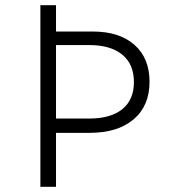

<svg xmlns="http://www.w3.org/2000/svg" viewBox="-20 -717 669 737"><path d="M135 -697H195V-596H336Q438 -596 496 -545Q554 -494 554 -403Q554 -311 493 -259Q432 -207 323 -207H195V0H135ZM494 -402Q494 -471 449 -507.5Q404 -544 323 -544H195V-262H323Q405 -262 449.5 -298Q494 -334 494 -402Z"/></svg>

Font: Hanken Grotesk Light
Style: Regular
Weight: 300
Designer: Alfredo Marco Pradil
Foundry: Hanken Design Co.
Version: Version 3.014